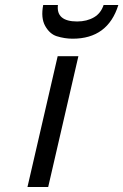

<svg xmlns="http://www.w3.org/2000/svg" viewBox="-20 -749 494 769"><path d="M153 -729H212Q208 -696 227.5 -679.5Q247 -663 289 -663Q328 -663 357 -680Q384 -696 395 -729H454Q412 -594 271 -594Q239 -594 207 -604Q179 -613 161 -645Q143 -677 153 -729ZM294 -524 173 0H90L211 -524Z"/></svg>

Font: Miedinger
Style: Italic
Weight: 400
Italic angle: -13°
Version: Version 001.000